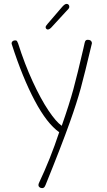

<svg xmlns="http://www.w3.org/2000/svg" viewBox="-20 -714 553 989"><path d="M178 240Q178 236 180 230Q239 106 285 -33Q222 -77 159 -195.5Q96 -314 41 -485Q39 -491 40 -494Q44 -506 59 -506Q65 -506 67.5 -502.5Q70 -499 73 -491Q107 -384 148.5 -294Q190 -204 229.5 -145Q269 -86 298 -66Q337 -177 358 -254.5Q379 -332 410 -466L416 -493Q418 -502 421.5 -505.5Q425 -509 432 -509Q450 -509 453 -495Q454 -492 453 -489Q452 -486 452 -485Q416 -333 396 -259.5Q376 -186 340 -85Q297 36 215 238Q211 248 207 251.5Q203 255 197 255Q189 255 183.5 250.5Q178 246 178 240ZM215 -574Q215 -580 225 -591L298 -676Q313 -694 323 -694Q329 -694 333 -690Q337 -686 337 -679Q337 -674 333.5 -669.5Q330 -665 327 -662Q324 -659 323 -658L244 -572Q234 -562 226 -562Q222 -562 218.5 -565.5Q215 -569 215 -574Z"/></svg>

Font: Mali ExtraLight
Style: Regular
Weight: 275
Version: Version 1.000; ttfautohint (v1.6)